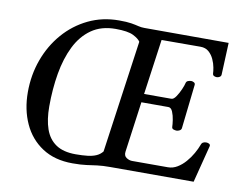

<svg xmlns="http://www.w3.org/2000/svg" viewBox="-78 -812 1155 931"><g transform="rotate(10 499.0 -347.0)"><path d="M333.5 14.2Q245.1 14.2 184.1 -25.9Q123 -65.9 91.8 -134.5Q60.5 -203.1 60.5 -288.6Q60.5 -373.5 88.1 -449.2Q115.7 -524.9 166.3 -583Q216.8 -641.1 285.6 -674.3Q354.5 -707.5 436.5 -707.5Q475.1 -707.5 496.8 -703.9Q518.6 -700.2 533 -696.5Q547.4 -692.9 563 -692.9L978 -692.4L971.2 -534.7Q970.7 -526.9 963.4 -522.7Q956.1 -518.6 950.7 -518.6Q942.9 -518.6 936.3 -521.7Q929.7 -524.9 929.2 -534.2Q929.2 -543 925.8 -562Q922.4 -581.1 913.3 -601.3Q904.3 -621.6 888.2 -636Q872.1 -650.4 846.7 -650.4L655.3 -649.9L617.2 -377.4H751.5Q762.7 -377.4 774.4 -394.8Q786.1 -412.1 794.9 -432.6Q803.7 -453.1 805.7 -462.9Q807.6 -472.7 815.9 -475.8Q824.2 -479 832 -479Q837.9 -479 845 -475.1Q852.1 -471.2 851.1 -462.9L826.7 -246.1Q825.7 -237.8 817.4 -233.6Q809.1 -229.5 803.7 -229.5Q795.9 -229.5 787.6 -232.4Q779.3 -235.4 779.3 -244.6Q779.3 -254.9 776.1 -276.9Q772.9 -298.8 765.4 -317.1Q757.8 -335.4 744.1 -335.4H611.3L577.1 -86.4Q574.2 -65.9 588.1 -56.6Q602.1 -47.4 616.2 -47.4H792.5Q816.9 -47.4 838.6 -60.5Q860.4 -73.7 878.4 -94.5Q896.5 -115.2 909.7 -138.7Q922.9 -162.1 930.2 -182.1Q933.1 -191.4 939.9 -194.8Q946.8 -198.2 954.6 -198.2Q963.9 -198.2 970.2 -194.1Q976.6 -189.9 974.1 -181.6L927.7 0H518.1Q479 0 453.4 3.4Q427.7 6.8 401.4 10.5Q375 14.2 333.5 14.2ZM341.3 -31.7Q374.5 -31.7 399.7 -34.7Q424.8 -37.6 442.6 -45.7Q460.4 -53.7 472.2 -68.8L550.3 -622.6Q541.5 -636.7 514.4 -650.4Q487.3 -664.1 426.8 -664.1Q356.4 -664.1 308.1 -630.1Q259.8 -596.2 230.5 -536.9Q201.2 -477.5 188 -400.9Q174.8 -324.2 174.8 -238.3Q174.8 -173.3 190.9 -127.2Q207 -81.1 243.4 -56.4Q279.8 -31.7 341.3 -31.7Z"/></g></svg>

Font: Gelasio
Style: Italic
Weight: 400
Italic angle: -8.5°
Designer: Eben Sorkin
Foundry: Eben Sorkin
Version: Version 1.008